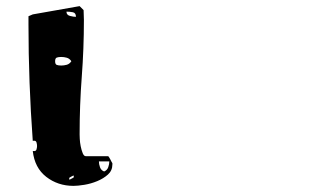

<svg xmlns="http://www.w3.org/2000/svg" viewBox="-20 -580 1040 627"><path d="M347 -43Q347 -23 332.5 -10Q318 3 297.5 11.5Q277 20 255.5 23.5Q234 27 220 27Q169 27 131 -2.5Q93 -32 87 -87Q97 -85 99 -91.5Q101 -98 101 -103Q101 -109 99 -115.5Q97 -122 87 -120Q80 -216 76.5 -310.5Q73 -405 73 -501V-527L87 -533L240 -560L253 -547L254 -515Q254 -421 247 -329Q240 -237 240 -141Q240 -138 240.5 -126.5Q241 -115 243.5 -102.5Q246 -90 250 -80Q254 -70 260 -70H333Q334 -70 336.5 -66Q339 -62 340 -60Q341 -58 343.5 -53Q346 -48 347 -47ZM228 -525Q228 -538 218 -540Q208 -542 197 -542Q197 -531 208.5 -528Q220 -525 228 -525ZM213 -380Q207 -389 198 -391.5Q189 -394 180 -394Q171 -394 165.5 -392Q160 -390 160 -380Q160 -370 165.5 -368Q171 -366 180 -366Q189 -366 198 -368.5Q207 -371 213 -380ZM303 -53Q303 -44 306.5 -34Q310 -24 320 -20Q330 -24 333.5 -34Q337 -44 337 -53ZM220 0Q221 -1 221 -3Q221 -6 220 -7Q218 -6 213 -3.5Q208 -1 207 0Q206 1 206 3Q206 6 207 7Z"/></svg>

Font: Genkaimincho
Style: Regular
Weight: 800
Designer: Dr. Ken Lunde (project architect, glyph set definition & overall production); Masataka HATTORI \u670D \u90E8 \u6B63 \u8C
Foundry: Adobe Systems Incorporated
Version: Version 1.00